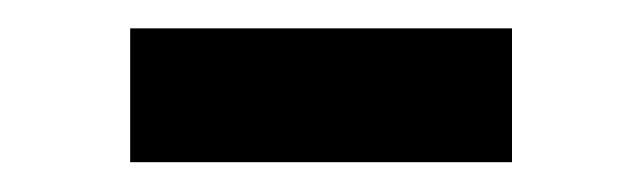

<svg xmlns="http://www.w3.org/2000/svg" viewBox="-20 -316 441 132"><path d="M69.5 -296.5H332V-204.5H69.5Z"/></svg>

Font: Newsreader 9pt Medium
Style: Regular
Weight: 500
Designer: Hugues Gentile
Foundry: Production Type
Version: Version 1.003